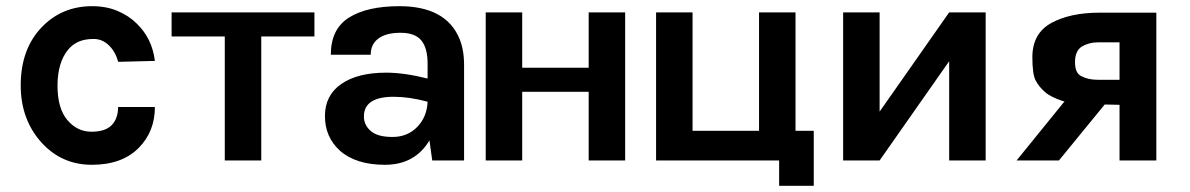

<svg xmlns="http://www.w3.org/2000/svg" viewBox="-20 -519 3849 621"><path d="M47 -243Q47 -361 116 -432Q181 -499 278 -499Q324 -499 360.5 -483.5Q397 -468 422 -443Q472 -395 481 -322L362 -319Q354 -351 332.5 -372Q311 -393 283 -393Q255 -393 235 -384.5Q215 -376 200 -358Q166 -316 166 -242Q166 -168 198 -130.5Q230 -93 275.5 -93Q321 -93 341.5 -114.5Q362 -136 362 -173H481Q481 -93 428 -40Q374 14 277 14Q181 14 116 -56Q47 -131 47 -243Z M535 -401V-479H997V-401H825V0H707V-401Z M1229 -284Q1287 -284 1363 -265V-313Q1363 -364 1342.5 -388.5Q1322 -413 1275.5 -413Q1229 -413 1204 -394.5Q1179 -376 1179 -342H1050Q1050 -425 1108.5 -462Q1167 -499 1272 -499Q1422 -499 1466 -394Q1481 -358 1481 -309V0H1378L1369 -65Q1322 14 1225 14Q1131 14 1079 -32Q1031 -76 1031 -143.5Q1031 -211 1084 -247.5Q1137 -284 1229 -284ZM1157 -142Q1157 -115 1179 -95.5Q1201 -76 1249.5 -76Q1298 -76 1329.5 -108.5Q1361 -141 1363 -190Q1304 -206 1253 -206Q1157 -206 1157 -142Z M1551 0V-479H1669V-300H1884V-479H2002V0H1884V-222H1669V0Z M2612 82H2500V0H2102V-479H2220V-96H2435V-479H2553V-96H2612Z M2707 0V-479H2825V-158L3050 -479H3168V0H3050V-321L2825 0Z M3423 -191Q3423 -191 3418 -192Q3378 -205 3359 -222Q3340 -239 3329.5 -259Q3319 -279 3319 -336Q3320 -412 3381 -445Q3442 -478 3536 -478H3720V0H3601V-180L3553 -181L3405 0H3268ZM3530 -382Q3503 -382 3480 -369Q3457 -355 3457 -318Q3457 -281 3479 -272Q3500 -261 3530 -261H3601V-382Z"/></svg>

Font: Karmilla
Style: Bold
Weight: 700
Designer: Jonathan Pinhorn
Version: Version 1.000